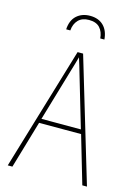

<svg xmlns="http://www.w3.org/2000/svg" viewBox="-136 -1003 773 1077"><g transform="rotate(15 250.0 -465.0)"><path d="M20 0 234 -715H266L480 0H453L372 -276H128L47 0ZM224 -603 135 -301H364L275 -603Q269 -624 263 -644Q257 -664 249 -689Q243 -667 237 -646.5Q231 -626 224 -603ZM250 -930Q299 -930 328 -901.5Q357 -873 361 -822H337Q334 -860 313 -883Q292 -906 250 -906Q210 -906 188 -883Q166 -860 163 -822H139Q142 -875 172.5 -902.5Q203 -930 250 -930Z"/></g></svg>

Font: Noto Sans Mono ExtraCondensed Thin
Style: Regular
Weight: 100
Width: 2
Designer: Monotype Design Team
Foundry: Monotype Imaging Inc.
Version: Version 2.014; ttfautohint (v1.8.4.7-5d5b)